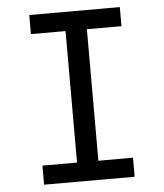

<svg xmlns="http://www.w3.org/2000/svg" viewBox="-52 -776 704 823"><g transform="rotate(-5 299.5 -365.0)"><path d="M104.5 0V-82H253.4V-647.9H104.5V-730H494.1V-647.9H345.2V-82H494.1V0Z"/></g></svg>

Font: UDEV Gothic 35
Style: Regular
Weight: 400
Version: v2.1.0; ttfautohint (v1.8.4.7-5d5b-dirty) -l 6 -r 45 -G 200 